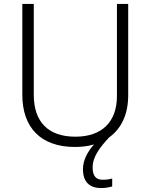

<svg xmlns="http://www.w3.org/2000/svg" viewBox="-20 -734 762 972"><path d="M449 114C449 58 487 11 532 -38C595 -83 629 -156 629 -252V-714H572V-248C572 -118 497 -42 362 -42C225 -42 151 -116 151 -254V-714H93V-254C93 -88 187 10 359 10C394 10 427 6 456 -3C424 33 400 76 400 122C400 188 434 218 492 218C516 218 533 214 548 210V170C537 173 521 176 500 176C467 176 449 158 449 114Z"/></svg>

Font: Noto Sans Sinhala UI Light
Style: Regular
Weight: 300
Designer: Jelle Bosma - Monotype Design Team
Foundry: Monotype Imaging Inc.
Version: Version 2.006